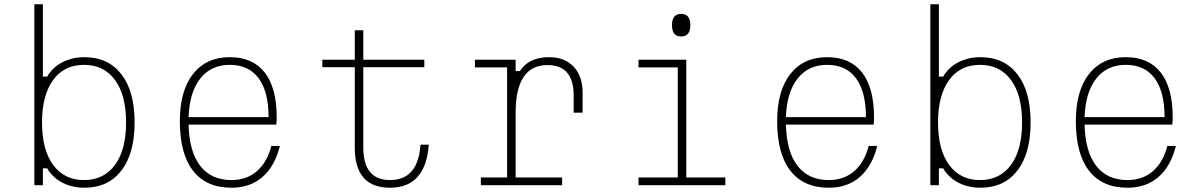

<svg xmlns="http://www.w3.org/2000/svg" viewBox="-20 -868 5640 900"><path d="M376 12Q318 12 272 -12Q226 -36 201 -79H181V0H141V-848H181V-509H201Q226 -552 272 -576Q318 -600 376 -600Q487 -600 549 -520Q611 -440 611 -294Q611 -149 549 -68.5Q487 12 376 12ZM374 -24Q467 -24 519 -95Q571 -166 571 -294Q571 -422 519 -493Q467 -564 374 -564Q281 -564 229 -493Q177 -422 177 -294Q177 -166 229 -95Q281 -24 374 -24Z M1292 -184Q1268 -88 1210 -38Q1152 12 1065 12Q947 12 885 -67.5Q823 -147 823 -300Q823 -443 885 -521.5Q947 -600 1057 -600Q1165 -600 1221 -528Q1277 -456 1277 -318Q1277 -310 1276.5 -301Q1276 -292 1275 -284H864Q867 -157 918.5 -90.5Q970 -24 1065 -24Q1136 -24 1184 -65.5Q1232 -107 1252 -184ZM1057 -564Q969 -564 918.5 -499.5Q868 -435 864 -319H1239Q1239 -438 1192.5 -501Q1146 -564 1057 -564Z M1683 -726V-588H1969V-553H1683V-177Q1683 -24 1808 -24Q1940 -24 1951 -190H1990Q1975 12 1808 12Q1643 12 1643 -177V-553H1491V-588H1643V-726Z M2206 -588H2397V-535H2417Q2459 -600 2554 -600Q2627 -600 2669 -555.5Q2711 -511 2711 -433V-340H2669V-421Q2669 -563 2546 -563Q2397 -563 2397 -339V-36H2615V0H2234V-36H2357V-552H2206Z M2973 -588H3197V-36H3380V0H2973V-36H3157V-552H2973ZM3173 -697Q3130 -697 3130 -750Q3130 -803 3173 -803Q3216 -803 3216 -750Q3216 -697 3173 -697Z M4092 -184Q4068 -88 4010 -38Q3952 12 3865 12Q3747 12 3685 -67.5Q3623 -147 3623 -300Q3623 -443 3685 -521.5Q3747 -600 3857 -600Q3965 -600 4021 -528Q4077 -456 4077 -318Q4077 -310 4076.5 -301Q4076 -292 4075 -284H3664Q3667 -157 3718.5 -90.5Q3770 -24 3865 -24Q3936 -24 3984 -65.5Q4032 -107 4052 -184ZM3857 -564Q3769 -564 3718.5 -499.5Q3668 -435 3664 -319H4039Q4039 -438 3992.5 -501Q3946 -564 3857 -564Z M4576 12Q4518 12 4472 -12Q4426 -36 4401 -79H4381V0H4341V-848H4381V-509H4401Q4426 -552 4472 -576Q4518 -600 4576 -600Q4687 -600 4749 -520Q4811 -440 4811 -294Q4811 -149 4749 -68.5Q4687 12 4576 12ZM4574 -24Q4667 -24 4719 -95Q4771 -166 4771 -294Q4771 -422 4719 -493Q4667 -564 4574 -564Q4481 -564 4429 -493Q4377 -422 4377 -294Q4377 -166 4429 -95Q4481 -24 4574 -24Z M5492 -184Q5468 -88 5410 -38Q5352 12 5265 12Q5147 12 5085 -67.5Q5023 -147 5023 -300Q5023 -443 5085 -521.5Q5147 -600 5257 -600Q5365 -600 5421 -528Q5477 -456 5477 -318Q5477 -310 5476.5 -301Q5476 -292 5475 -284H5064Q5067 -157 5118.5 -90.5Q5170 -24 5265 -24Q5336 -24 5384 -65.5Q5432 -107 5452 -184ZM5257 -564Q5169 -564 5118.5 -499.5Q5068 -435 5064 -319H5439Q5439 -438 5392.5 -501Q5346 -564 5257 -564Z"/></svg>

Font: Martian Mono Thin
Style: Regular
Weight: 100
Monospace: yes
Designer: Roman Shamin
Foundry: Evil Martians
Version: Version 1.000; ttfautohint (v1.8.4.7-5d5b)